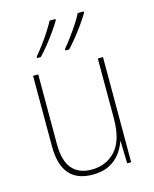

<svg xmlns="http://www.w3.org/2000/svg" viewBox="-116 -844 745 931"><g transform="rotate(-15 256.5 -378.0)"><path d="M428 -528V0H408L405 -111H403Q393 -81 372.5 -53.5Q352 -26 318 -8Q284 10 233 10Q77 10 77 -174V-528H103V-179Q103 -94 137 -54.5Q171 -15 234 -15Q309 -15 355.5 -66.5Q402 -118 402 -227V-528ZM395 -759Q383 -739 363.5 -711Q344 -683 321.5 -655Q299 -627 279 -606H260V-613Q277 -633 297.5 -661Q318 -689 336.5 -717Q355 -745 365 -766H395ZM253 -759Q241 -739 221.5 -711Q202 -683 179.5 -655Q157 -627 137 -606H118V-613Q136 -634 156.5 -661.5Q177 -689 195 -717Q213 -745 224 -766H253Z"/></g></svg>

Font: Noto Sans Lao Looped SemiCondensed Thin
Style: Regular
Weight: 100
Width: 4
Designer: Mark Frömberg, Ben Mitchell
Foundry: The Fontpad Ltd
Version: Version 1.002; ttfautohint (v1.8.4.7-5d5b)